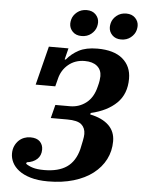

<svg xmlns="http://www.w3.org/2000/svg" viewBox="-61 -956 754 1015"><g transform="rotate(5 316.5 -448.0)"><path d="M232 12Q178 12 139.5 0.5Q101 -11 77 -29.5Q53 -48 41.5 -71Q30 -94 30 -118Q30 -141 38 -158.5Q46 -176 58.5 -188Q71 -200 87 -206Q103 -212 119 -212Q154 -212 170.5 -195Q187 -178 187 -153Q187 -121 166.5 -102Q146 -83 112 -79L109 -71Q124 -60 146.5 -53Q169 -46 207 -46Q282 -46 326.5 -76.5Q371 -107 388 -173Q393 -196 397.5 -218.5Q402 -241 402 -254Q402 -286 381 -304.5Q360 -323 305 -323H218L236 -394H314Q362 -394 399.5 -423Q437 -452 451 -511Q456 -529 458 -543Q460 -557 460 -566Q460 -600 436.5 -619.5Q413 -639 371 -639Q320 -639 284 -609Q248 -579 237 -531L227 -492H123L175 -698H279L264 -638H270Q296 -670 334 -690Q372 -710 432 -710Q520 -710 566 -671Q612 -632 612 -566Q612 -485 562.5 -436.5Q513 -388 426 -368L424 -360Q488 -347 522.5 -314Q557 -281 557 -229Q557 -177 534.5 -133Q512 -89 470 -56.5Q428 -24 367.5 -6Q307 12 232 12ZM342 -769Q312 -769 294.5 -787Q277 -805 277 -829Q277 -839 280 -851Q286 -874 307 -891Q328 -908 358 -908Q388 -908 405.5 -890Q423 -872 423 -848Q423 -838 420 -826Q414 -803 393 -786Q372 -769 342 -769ZM552 -769Q522 -769 504.5 -787Q487 -805 487 -829Q487 -839 490 -851Q496 -874 517 -891Q538 -908 568 -908Q598 -908 615.5 -890Q633 -872 633 -848Q633 -838 630 -826Q624 -803 603 -786Q582 -769 552 -769Z"/></g></svg>

Font: IBM Plex Serif
Style: Bold Italic
Weight: 700
Italic angle: -14°
Designer: Mike Abbink, Paul van der Laan, Pieter van Rosmalen
Foundry: Bold Monday
Version: Version 3.001